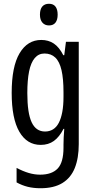

<svg xmlns="http://www.w3.org/2000/svg" viewBox="-20 -759 502 1019"><path d="M199 -547Q237 -547 265.5 -528Q294 -509 316 -466H321L330 -537H398V6Q398 80 377 132.5Q356 185 311 212.5Q266 240 195 240Q158 240 127.5 232.5Q97 225 68 209V132Q102 150 132.5 159Q163 168 193 168Q255 168 286 135.5Q317 103 317 25V9Q317 -8 318 -29.5Q319 -51 321 -75H317Q295 -32 266 -11Q237 10 196 10Q123 10 82.5 -60Q42 -130 42 -266Q42 -406 84 -476.5Q126 -547 199 -547ZM216 -475Q185 -475 164.5 -451Q144 -427 134.5 -380.5Q125 -334 125 -265Q125 -159 148 -110Q171 -61 219 -61Q243 -61 261.5 -72.5Q280 -84 292 -107Q304 -130 310.5 -164.5Q317 -199 317 -245V-270Q317 -341 306.5 -386.5Q296 -432 273.5 -453.5Q251 -475 216 -475ZM240 -739Q263 -739 274.5 -724Q286 -709 286 -681Q286 -654 274.5 -639Q263 -624 240 -624Q218 -624 205 -639Q192 -654 192 -681Q192 -710 204.5 -724.5Q217 -739 240 -739Z"/></svg>

Font: Noto Sans ExtraCondensed
Style: Regular
Weight: 400
Width: 2
Designer: Monotype Design Team
Foundry: Monotype Imaging Inc.
Version: Version 2.013